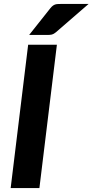

<svg xmlns="http://www.w3.org/2000/svg" viewBox="-20 -952 468 972"><path d="M34 0ZM179.5 0H34L122.5 -725.5H268ZM428.5 -932 263.5 -789Q252 -779.5 243 -777.2Q234 -775 219.5 -775H127.5L235 -910.5Q241 -918 246.5 -922.2Q252 -926.5 258 -928.8Q264 -931 271.2 -931.5Q278.5 -932 288.5 -932Z"/></svg>

Font: Lato Heavy
Style: Italic
Weight: 800
Italic angle: -7°
Designer: Lukasz Dziedzic
Foundry: tyPoland Lukasz Dziedzic
Version: Version 2.007; 2014-02-27